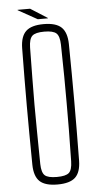

<svg xmlns="http://www.w3.org/2000/svg" viewBox="-60 -925 500 966"><g transform="rotate(-5 190.0 -441.5)"><path d="M191 5Q129 5 101.5 -20.5Q74 -46 73 -105Q72 -191 71.5 -263.5Q71 -336 71 -403.5Q71 -471 71.5 -541.5Q72 -612 73 -694Q74 -753 101.5 -779Q129 -805 191 -805Q253 -805 280.5 -779Q308 -753 309 -694Q310 -612 310.5 -541.5Q311 -471 311 -403.5Q311 -336 310.5 -263.5Q310 -191 309 -105Q308 -46 280.5 -20.5Q253 5 191 5ZM191 -33Q236 -33 252 -47.5Q268 -62 269 -105Q271 -195 271.5 -265Q272 -335 272 -399Q272 -463 271.5 -533.5Q271 -604 269 -694Q268 -737 252 -752Q236 -767 191 -767Q146 -767 130 -752Q114 -737 113 -694Q112 -607 111 -538Q110 -469 110 -404.5Q110 -340 111 -268.5Q112 -197 113 -105Q114 -62 130 -47.5Q146 -33 191 -33ZM67 -886V-888H130L215 -834V-832H164Z"/></g></svg>

Font: Big Shoulders Text Thin
Style: Regular
Weight: 100
Designer: Patric King
Foundry: XO Type Co
Version: Version 1.000; ttfautohint (v1.8.2)